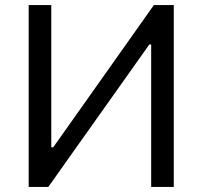

<svg xmlns="http://www.w3.org/2000/svg" viewBox="-20 -733 794 753"><path d="M92.5 0Q92.5 -59.5 92.5 -114.6Q92.5 -169.7 92.5 -235.5V-474.7Q92.5 -541.9 92.5 -597.6Q92.5 -653.3 92.5 -713H181.1Q181.1 -653.2 181.1 -597.3Q181.1 -541.5 181.1 -474.3V-155.1H188.6L343.5 -373.9Q400.8 -454.9 460.4 -539.1Q520.1 -623.3 583.3 -713H661.5Q661.5 -653.3 661.5 -597.6Q661.5 -541.9 661.5 -474.7V-235.5Q661.5 -169.7 661.5 -114.6Q661.5 -59.5 661.5 0H572.9Q572.9 -59.6 572.9 -114.8Q572.9 -170 572.9 -235.9V-558.7H565.7L410.6 -339.9Q339.9 -240.5 281.4 -157.9Q222.9 -75.3 169.7 0Z"/></svg>

Font: Commissioner Thin
Style: Regular
Weight: 100
Designer: Kostas Bartsokas
Foundry: Kostas Bartsokas
Version: Version 1.001;gftools[0.9.23]